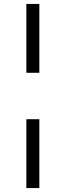

<svg xmlns="http://www.w3.org/2000/svg" viewBox="-20 -762 334 976"><path d="M114 -392V-742H180V-392ZM114 194V-156H180V194Z"/></svg>

Font: MOST Montserrat
Style: Regular
Weight: 400
Designer: Julieta Ulanovsky
Foundry: Julieta Ulanovsky
Version: Version 8.000;March 11, 2024;FontCreator 15.0.0.2926 64-bit